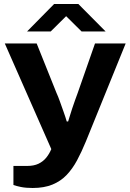

<svg xmlns="http://www.w3.org/2000/svg" viewBox="-20 -744 650 958"><path d="M143 194Q109 194 84.5 189Q60 184 47 179V84H115Q149 84 172 73Q195 62 210.5 43Q226 24 236 0L4 -527H163L262 -280Q270 -263 279 -237.5Q288 -212 297.5 -185.5Q307 -159 313 -138H320Q323 -147 328 -164Q333 -181 340 -202Q347 -223 354.5 -244Q362 -265 368 -281L454 -527H607L408 -37Q387 14 364.5 56Q342 98 312.5 129Q283 160 241.5 177Q200 194 143 194ZM115 -587 250 -724H371L507 -587H387L279 -694H341L233 -587Z"/></svg>

Font: Archivo SemiExpanded
Style: Bold
Weight: 700
Width: 6
Designer: Hector Gatti
Foundry: Omnibus-Type
Version: Version 2.001